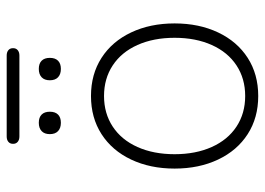

<svg xmlns="http://www.w3.org/2000/svg" viewBox="-129 -655 792 574"><g transform="rotate(-90 267.0 -368.0)"><path d="M50 -242Q50 -315 77 -372Q104 -429 153 -460.5Q202 -492 267 -492Q332 -492 381 -460.5Q430 -429 457 -372Q484 -315 484 -242Q484 -169 457 -112Q430 -55 381 -23.5Q332 8 267 8Q202 8 153 -23.5Q104 -55 77 -112Q50 -169 50 -242ZM441 -242Q441 -305 419.5 -353Q398 -401 358.5 -427Q319 -453 267 -453Q215 -453 175.5 -427Q136 -401 114.5 -353Q93 -305 93 -242Q93 -179 114.5 -131Q136 -83 175.5 -57Q215 -31 267 -31Q319 -31 358.5 -57Q398 -83 419.5 -131Q441 -179 441 -242ZM124 -725Q124 -734 130 -739Q136 -744 146 -744H388Q398 -744 404 -739Q410 -734 410 -725Q410 -716 404 -711Q398 -706 388 -706H146Q136 -706 130 -711Q124 -716 124 -725ZM153 -615Q153 -631 162 -639.5Q171 -648 187 -648Q203 -648 211.5 -639.5Q220 -631 220 -615Q220 -599 211.5 -590.5Q203 -582 187 -582Q171 -582 162 -590.5Q153 -599 153 -615ZM314 -615Q314 -631 323 -639.5Q332 -648 348 -648Q364 -648 372.5 -639.5Q381 -631 381 -615Q381 -599 372.5 -590.5Q364 -582 348 -582Q332 -582 323 -590.5Q314 -599 314 -615Z"/></g></svg>

Font: SN Pro Thin
Style: Regular
Weight: 200
Designer: Tobias Whetton
Foundry: Supernotes
Version: Version 1.003;Glyphs 3.3 (3324)